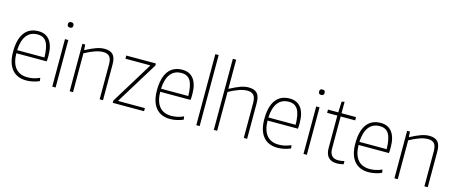

<svg xmlns="http://www.w3.org/2000/svg" viewBox="-47 -1454 5004 2109"><g transform="rotate(15 2455.5 -399.5)"><path d="M272 9Q165 9 108 -60Q51 -129 51 -259Q51 -401 105.5 -475Q160 -549 265 -549Q349 -549 393.5 -489.5Q438 -430 438 -317Q438 -294 437.5 -279Q437 -264 435 -252H90Q92 -141 139 -84.5Q186 -28 275 -28Q309 -28 342 -35Q375 -42 414 -59L419 -23Q386 -8 346.5 0.5Q307 9 272 9ZM264 -512Q183 -512 139 -454.5Q95 -397 90 -287H400Q398 -406 366 -459Q334 -512 264 -512Z M585 -676Q554 -676 554 -707Q554 -738 585 -738Q617 -738 617 -707Q617 -676 585 -676ZM566 -540H604V0H566Z M764 -540H796L800 -479H804Q874 -516 923 -533Q972 -550 1015 -550Q1081 -550 1112 -516.5Q1143 -483 1143 -405V0H1105V-396Q1105 -459 1082 -485.5Q1059 -512 1011 -512Q967 -512 914.5 -493.5Q862 -475 802 -442V0H764Z M1254 -26 1545 -500V-504H1263V-540H1600V-516L1307 -40V-35H1610V0H1254Z M1908 9Q1801 9 1744 -60Q1687 -129 1687 -259Q1687 -401 1741.5 -475Q1796 -549 1901 -549Q1985 -549 2029.5 -489.5Q2074 -430 2074 -317Q2074 -294 2073.5 -279Q2073 -264 2071 -252H1726Q1728 -141 1775 -84.5Q1822 -28 1911 -28Q1945 -28 1978 -35Q2011 -42 2050 -59L2055 -23Q2022 -8 1982.5 0.5Q1943 9 1908 9ZM1900 -512Q1819 -512 1775 -454.5Q1731 -397 1726 -287H2036Q2034 -406 2002 -459Q1970 -512 1900 -512Z M2204 -808H2242V0H2204Z M2403 -808H2441V-478H2444Q2514 -516 2562.5 -533Q2611 -550 2654 -550Q2720 -550 2751 -516.5Q2782 -483 2782 -405V0H2744V-396Q2744 -459 2721 -485.5Q2698 -512 2650 -512Q2606 -512 2553.5 -493.5Q2501 -475 2441 -442V0H2403Z M3129 9Q3022 9 2965 -60Q2908 -129 2908 -259Q2908 -401 2962.5 -475Q3017 -549 3122 -549Q3206 -549 3250.5 -489.5Q3295 -430 3295 -317Q3295 -294 3294.5 -279Q3294 -264 3292 -252H2947Q2949 -141 2996 -84.5Q3043 -28 3132 -28Q3166 -28 3199 -35Q3232 -42 3271 -59L3276 -23Q3243 -8 3203.5 0.5Q3164 9 3129 9ZM3121 -512Q3040 -512 2996 -454.5Q2952 -397 2947 -287H3257Q3255 -406 3223 -459Q3191 -512 3121 -512Z M3442 -676Q3411 -676 3411 -707Q3411 -738 3442 -738Q3474 -738 3474 -707Q3474 -676 3442 -676ZM3423 -540H3461V0H3423Z M3804 6Q3673 6 3673 -135V-503H3557V-540H3674L3679 -663L3711 -670V-540H3876V-503H3711V-139Q3711 -31 3809 -31Q3824 -31 3842.5 -33.5Q3861 -36 3878 -41V-4Q3837 6 3804 6Z M4164 9Q4057 9 4000 -60Q3943 -129 3943 -259Q3943 -401 3997.5 -475Q4052 -549 4157 -549Q4241 -549 4285.5 -489.5Q4330 -430 4330 -317Q4330 -294 4329.5 -279Q4329 -264 4327 -252H3982Q3984 -141 4031 -84.5Q4078 -28 4167 -28Q4201 -28 4234 -35Q4267 -42 4306 -59L4311 -23Q4278 -8 4238.5 0.5Q4199 9 4164 9ZM4156 -512Q4075 -512 4031 -454.5Q3987 -397 3982 -287H4292Q4290 -406 4258 -459Q4226 -512 4156 -512Z M4457 -540H4489L4493 -479H4497Q4567 -516 4616 -533Q4665 -550 4708 -550Q4774 -550 4805 -516.5Q4836 -483 4836 -405V0H4798V-396Q4798 -459 4775 -485.5Q4752 -512 4704 -512Q4660 -512 4607.5 -493.5Q4555 -475 4495 -442V0H4457Z"/></g></svg>

Font: Encode Sans Narrow
Style: Thin
Weight: 250
Designer: Pablo Impallari, Andres Torresi
Foundry: Pablo Impallari, Andres Torresi
Version: Version 1.000; ttfautohint (v1.00) -l 8 -r 50 -G 200 -x 14 -